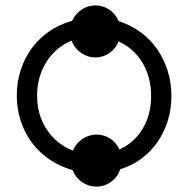

<svg xmlns="http://www.w3.org/2000/svg" viewBox="-20 -626 695 709"><path d="M248 2Q259 30 283 46.5Q307 63 336 63Q366 63 390 45.5Q414 28 424 -1Q467 -14 502 -40Q537 -66 561.5 -101.5Q586 -137 599.5 -180Q613 -223 613 -272Q613 -321 599 -365Q585 -409 560 -445Q535 -481 498.5 -507.5Q462 -534 418 -548Q407 -575 383.5 -590.5Q360 -606 332 -606Q305 -606 281.5 -590.5Q258 -575 246 -549Q199 -536 161.5 -510Q124 -484 97.5 -448Q71 -412 56.5 -367.5Q42 -323 42 -273Q42 -224 56.5 -179.5Q71 -135 98 -99Q125 -63 163 -37Q201 -11 248 2ZM249 -70Q188 -94 152.5 -148Q117 -202 117 -272Q117 -342 151 -396.5Q185 -451 244 -476Q255 -448 279 -431Q303 -414 332 -414Q361 -414 384 -430Q407 -446 418 -473Q475 -447 506.5 -393.5Q538 -340 538 -271Q538 -203 507 -151Q476 -99 421 -74Q409 -100 386.5 -114.5Q364 -129 336 -129Q308 -129 284.5 -113Q261 -97 249 -70Z"/></svg>

Font: Involve
Style: Regular
Weight: 400
Designer: Stefan Peev
Foundry: Context Ltd.
Version: Version 1.001